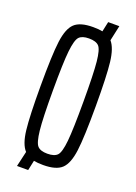

<svg xmlns="http://www.w3.org/2000/svg" viewBox="-152 -805 654 921"><g transform="rotate(20 175.5 -344.0)"><path d="M316 -344Q316 -185 307 -115.5Q298 -46 269.5 -19Q241 8 175 8Q146 8 127 4L116 55H59L77 -23Q50 -52 42 -121.5Q34 -191 34 -344Q34 -503 43 -572.5Q52 -642 80.5 -669Q109 -696 175 -696Q204 -696 223 -692L234 -743H291L274 -665Q300 -635 308 -566Q316 -497 316 -344ZM253 -344Q253 -486 247 -546Q241 -606 226 -622Q211 -638 175 -638Q140 -638 125 -622Q110 -606 103.5 -546Q97 -486 97 -344Q97 -202 103.5 -142Q110 -82 125 -66Q140 -50 175 -50Q211 -50 226 -66Q241 -82 247 -142Q253 -202 253 -344Z"/></g></svg>

Font: Saira Ultra Condensed
Style: Regular
Weight: 400
Width: 1
Designer: Hector Gatti with collaboration of the Omnibus-Type team
Foundry: Omnibus-Type
Version: Version 1.001; ttfautohint (v1.8)